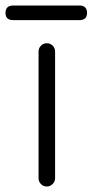

<svg xmlns="http://www.w3.org/2000/svg" viewBox="-63 -677 336 697"><path d="M137 -30Q137 -18 128 -9Q119 0 107 0Q94 0 85.5 -9Q77 -18 77 -30V-490Q77 -502 85.5 -511Q94 -520 107 -520Q120 -520 128.5 -511Q137 -502 137 -490ZM-15 -604Q-43 -604 -43 -630Q-43 -657 -15 -657H225Q253 -657 253 -630Q253 -604 225 -604Z"/></svg>

Font: Quicksand Light
Style: Regular
Weight: 400
Version: Version 3.004